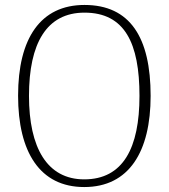

<svg xmlns="http://www.w3.org/2000/svg" viewBox="-20 -745 682 775"><path d="M320 10C501 10 588 -133 588 -358C588 -594 505 -725 321 -725C144 -725 53 -591 53 -359C53 -131 141 10 320 10ZM320 -21C170 -21 97 -149 97 -358C97 -570 168 -694 321 -694C484 -694 543 -570 543 -358C543 -148 477 -21 320 -21Z"/></svg>

Font: Noto Serif Myanmar SemiCondensed ExtraLight
Style: Regular
Weight: 200
Width: 4
Designer: Ben Mitchell and the Monotype Design Team
Foundry: Monotype Imaging Inc.
Version: Version 2.106